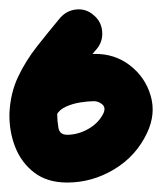

<svg xmlns="http://www.w3.org/2000/svg" viewBox="-46 -335 343 406"><path d="M81 -297Q95 -313 115.5 -315Q136 -317 152 -303Q168 -290 170 -269Q172 -248 159 -232Q142 -212 123 -190Q104 -168 90 -144Q76 -120 75 -92Q75 -92 75 -92Q75 -92 75 -92Q75 -80 77.5 -65Q80 -50 96 -50Q119 -50 141 -62.5Q163 -75 173 -96Q178 -108 170 -114.5Q162 -121 153 -121Q153 -121 152.5 -121Q152 -121 152 -121Q152 -121 152 -121Q152 -121 152 -121Q141 -121 124.5 -118.5Q108 -116 93.5 -109.5Q79 -103 73 -91Q73 -91 73 -91Q73 -91 73 -91Q64 -72 44.5 -65Q25 -58 6 -68Q-13 -77 -20 -96.5Q-27 -116 -17 -135Q-2 -166 25.5 -185.5Q53 -205 86.5 -213.5Q120 -222 153 -221Q153 -221 152.5 -221Q152 -221 152 -221Q152 -221 152 -221Q152 -221 152 -221Q196 -222 228.5 -197Q261 -172 272.5 -133Q284 -94 265 -54Q242 -5 195.5 23Q149 51 96 51Q54 51 26.5 30Q-1 9 -14 -24.5Q-27 -58 -26 -96Q-26 -96 -26 -96Q-26 -96 -26 -96Q-24 -138 -8 -172Q8 -206 32 -236.5Q56 -267 81 -297Q81 -297 81 -297Q81 -297 81 -297Z"/></svg>

Font: FRB American Cursive Ultra
Style: Bold Italic
Weight: 1000
Italic angle: -25°
Version: Version 2.0;Modular Font Editor K font №1